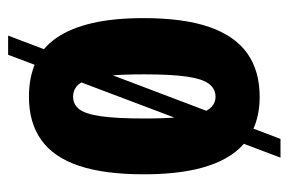

<svg xmlns="http://www.w3.org/2000/svg" viewBox="-136 -498 694 461"><g transform="rotate(-90 210.5 -267.0)"><path d="M209 10Q164 10 129 -6.5Q94 -23 70.5 -57Q47 -91 35 -143.5Q23 -196 23 -269Q23 -363 43.5 -424Q64 -485 105.5 -514.5Q147 -544 209 -544Q256 -544 291.5 -528Q327 -512 350.5 -478Q374 -444 386 -392Q398 -340 398 -269Q398 -172 376.5 -110.5Q355 -49 313 -19.5Q271 10 209 10ZM209 -96Q228 -96 240 -111.5Q252 -127 257.5 -164.5Q263 -202 263 -267Q263 -318 260 -351Q257 -384 250 -403.5Q243 -423 233 -430.5Q223 -438 209 -438Q191 -438 179.5 -423.5Q168 -409 162.5 -372Q157 -335 157 -267Q157 -218 160 -185Q163 -152 169.5 -132.5Q176 -113 186 -104.5Q196 -96 209 -96ZM63 60 310 -594H356L108 60Z"/></g></svg>

Font: Mona Sans Condensed
Style: Bold
Weight: 700
Width: 3
Designer: Deni Anggara
Foundry: GitHub
Version: Version 2.000